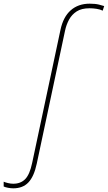

<svg xmlns="http://www.w3.org/2000/svg" viewBox="-159 -785 587 1045"><path d="M-87 240Q-100 240 -115.5 237Q-131 234 -139 230V204Q-130 208 -115 211.5Q-100 215 -87 215Q-46 215 -21.5 189.5Q3 164 16 102L170 -622Q185 -693 226 -729Q267 -765 329 -765Q359 -765 379.5 -760Q400 -755 408 -752L400 -727Q386 -734 366.5 -737Q347 -740 328 -740Q285 -740 258.5 -723Q232 -706 217 -678.5Q202 -651 195 -618L41 106Q26 176 -4.5 208Q-35 240 -87 240Z"/></svg>

Font: Noto Sans Thin
Style: Italic
Weight: 100
Italic angle: -12°
Designer: Monotype Design Team
Foundry: Monotype Imaging Inc.
Version: Version 2.013; ttfautohint (v1.8.4.7-5d5b)